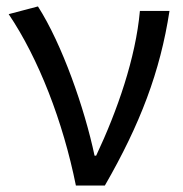

<svg xmlns="http://www.w3.org/2000/svg" viewBox="-20 -577 568 597"><path d="M216 0H306C416 -191 478 -354 507 -543H415C402 -397 345 -233 279 -93H274C243 -240 173 -440 98 -557L7 -533C100 -395 176 -199 216 0Z"/></svg>

Font: Noto Sans Japanese Regular
Style: Regular
Weight: 400
Designer: Ryoko NISHIZUKA (kana & ideographs); Paul D. Hunt (Latin, Greek & Cyrillic); Wenlong ZHANG (bopomofo); Sandoll Communica
Foundry: Adobe Systems Incorporated
Version: Version 1.000;PS 1;hotconv 1.0.78;makeotf.lib2.5.61930